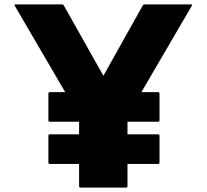

<svg xmlns="http://www.w3.org/2000/svg" viewBox="-20 -847 935 869"><path d="M631 -827 626 -822 448 -504 269 -822 264 -827H48L45 -824L275 -430H203L199 -426V-300L203 -296H338V-239H203L199 -235V-109L203 -105H338V-2L342 2H553L557 -2V-105H698L702 -109V-235L698 -239H557V-296H698L702 -300V-426L698 -430H620L850 -824L847 -827Z"/></svg>

Font: Hussar Woodtype
Style: Bd
Weight: 900
Foundry: Cannot Into Space Fonts
Version: Version 1.07